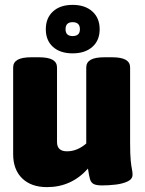

<svg xmlns="http://www.w3.org/2000/svg" viewBox="-20 -760 597 788"><path d="M173 8Q108 8 71 -28Q34 -64 34 -127V-483Q34 -504 52 -514.5Q70 -525 110 -525H138Q178 -525 196 -514.5Q214 -504 214 -483V-177Q214 -139 255 -139Q297 -139 334 -171V-483Q334 -504 352 -514.5Q370 -525 410 -525H438Q478 -525 496 -514.5Q514 -504 514 -483V-174Q514 -125 516.5 -101Q519 -77 521.5 -65.5Q524 -54 524 -43Q524 -25 504 -15.5Q484 -6 455.5 -2.5Q427 1 399 1Q375 1 364 -5Q353 -11 349 -26Q345 -41 341 -68Q273 8 173 8ZM278 -541Q227 -541 197.5 -567.5Q168 -594 168 -640Q168 -686 197.5 -713Q227 -740 278 -740Q329 -740 359 -713Q389 -686 389 -640Q389 -594 359 -567.5Q329 -541 278 -541ZM278 -612Q308 -612 308 -640Q308 -669 278 -669Q249 -669 249 -640Q249 -612 278 -612Z"/></svg>

Font: Asap Black
Style: Regular
Weight: 900
Designer: Pablo Cosgaya
Foundry: Omnibus-Type
Version: Version 3.001; ttfautohint (v1.8.4.7-5d5b)